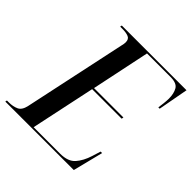

<svg xmlns="http://www.w3.org/2000/svg" viewBox="-212 -860 1007 1007"><g transform="rotate(45 291.0 -357.0)"><path d="M-24 0 -22 -10H-7Q23 -10 46 -20.5Q69 -31 77 -68L199 -640Q203 -655 203 -666Q203 -690 185.5 -697Q168 -704 141 -704H124L126 -714H606L575 -546H565Q567 -559 569.5 -581Q572 -603 572 -618Q572 -655 558 -679.5Q544 -704 498 -704H323L255 -379H473L471 -368H252L176 -10H373Q431 -10 458 -41Q485 -72 500 -120L515 -168H526L484 0Z"/></g></svg>

Font: Noto Serif Display SemiCondensed Medium
Style: Italic
Weight: 500
Width: 4
Italic angle: -12°
Designer: Monotype Design Team
Foundry: Monotype Imaging Inc.
Version: Version 2.009